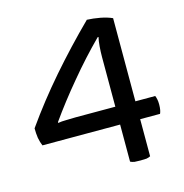

<svg xmlns="http://www.w3.org/2000/svg" viewBox="-97 -632 787 821"><g transform="rotate(-15 296.0 -221.5)"><path d="M469.7 -72.3Q492.2 -72.3 557.6 -72.3Q560.5 -78.1 562.5 -87.9Q564.5 -98.6 564.5 -112.3Q564.5 -126 562.5 -134.8Q560.5 -144.5 557.6 -151.4Q528.3 -151.4 469.7 -151.4Q469.7 -243.2 469.7 -519.5Q448.2 -529.3 418 -535.2Q386.7 -541 359.4 -542Q263.7 -447.3 179.7 -350.6Q95.7 -253.9 23.4 -151.4Q23.4 -128.9 26.4 -108.4Q30.3 -87.9 37.1 -72.3Q151.4 -72.3 380.9 -72.3Q380.9 -31.2 380.9 91.8Q387.7 95.7 399.4 97.7Q410.2 98.6 425.8 98.6Q441.4 98.6 452.1 97.7Q462.9 95.7 469.7 91.8Q469.7 37.1 469.7 -72.3ZM380.9 -151.4Q336.9 -151.4 204.1 -151.4Q182.6 -151.4 163.1 -150.4Q143.6 -150.4 127 -147.5Q127 -148.4 127 -151.4Q180.7 -227.5 247.1 -306.6Q313.5 -386.7 384.8 -458Q386.7 -458 388.7 -458Q384.8 -443.4 382.8 -418Q380.9 -393.6 380.9 -372.1Q380.9 -297.9 380.9 -151.4Z"/></g></svg>

Font: cl
Style: Regular
Weight: 400
Designer: Mitja Miklavcic
Version: Version 1.0